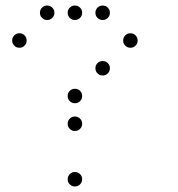

<svg xmlns="http://www.w3.org/2000/svg" viewBox="-20 -696 640 692"><path d="M149 -676Q139 -676 131.5 -668.5Q124 -661 124 -651V-649Q124 -639 131.5 -631.5Q139 -624 149 -624H151Q161 -624 168.5 -631.5Q176 -639 176 -649V-651Q176 -661 168.5 -668.5Q161 -676 151 -676ZM249 -676Q239 -676 231.5 -668.5Q224 -661 224 -651V-649Q224 -639 231.5 -631.5Q239 -624 249 -624H251Q261 -624 268.5 -631.5Q276 -639 276 -649V-651Q276 -661 268.5 -668.5Q261 -676 251 -676ZM349 -676Q339 -676 331.5 -668.5Q324 -661 324 -651V-649Q324 -639 331.5 -631.5Q339 -624 349 -624H351Q361 -624 368.5 -631.5Q376 -639 376 -649V-651Q376 -661 368.5 -668.5Q361 -676 351 -676ZM49 -576Q39 -576 31.5 -568.5Q24 -561 24 -551V-549Q24 -539 31.5 -531.5Q39 -524 49 -524H51Q61 -524 68.5 -531.5Q76 -539 76 -549V-551Q76 -561 68.5 -568.5Q61 -576 51 -576ZM449 -576Q439 -576 431.5 -568.5Q424 -561 424 -551V-549Q424 -539 431.5 -531.5Q439 -524 449 -524H451Q461 -524 468.5 -531.5Q476 -539 476 -549V-551Q476 -561 468.5 -568.5Q461 -576 451 -576ZM349 -476Q339 -476 331.5 -468.5Q324 -461 324 -451V-449Q324 -439 331.5 -431.5Q339 -424 349 -424H351Q361 -424 368.5 -431.5Q376 -439 376 -449V-451Q376 -461 368.5 -468.5Q361 -476 351 -476ZM249 -376Q239 -376 231.5 -368.5Q224 -361 224 -351V-349Q224 -339 231.5 -331.5Q239 -324 249 -324H251Q261 -324 268.5 -331.5Q276 -339 276 -349V-351Q276 -361 268.5 -368.5Q261 -376 251 -376ZM249 -276Q239 -276 231.5 -268.5Q224 -261 224 -251V-249Q224 -239 231.5 -231.5Q239 -224 249 -224H251Q261 -224 268.5 -231.5Q276 -239 276 -249V-251Q276 -261 268.5 -268.5Q261 -276 251 -276ZM249 -76Q239 -76 231.5 -68.5Q224 -61 224 -51V-49Q224 -39 231.5 -31.5Q239 -24 249 -24H251Q261 -24 268.5 -31.5Q276 -39 276 -49V-51Q276 -61 268.5 -68.5Q261 -76 251 -76Z"/></svg>

Font: Doto Rounded
Style: Regular
Weight: 400
Monospace: yes
Version: Version 1.000